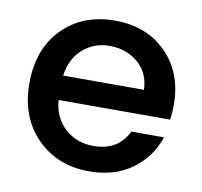

<svg xmlns="http://www.w3.org/2000/svg" viewBox="-68 -632 753 714"><g transform="rotate(10 308.5 -275.5)"><path d="M307.1 -463.9Q248 -463.9 206.3 -426.5Q164.6 -389.2 155.8 -325.2H460.9Q459.5 -387.7 415.8 -425.8Q372.1 -463.9 307.1 -463.9ZM564.9 -164.1Q540.5 -87.9 474.6 -39.6Q408.7 8.8 312 8.8Q191.9 8.8 114.5 -69.6Q37.1 -147.9 37.1 -275.9Q37.1 -404.8 113 -482.4Q189 -560.1 312 -560.1Q430.7 -560.1 505.4 -485.1Q580.1 -410.2 580.1 -289.1Q580.1 -258.3 576.2 -232.9H154.8Q160.6 -166 204.3 -126.5Q248 -86.9 312 -86.9Q404.3 -86.9 441.9 -164.1Z"/></g></svg>

Font: SVN-Poppins Medium
Style: Regular
Weight: 500
Designer: Ninad Kale (Devanagari), Jonny Pinhorn (Latin)
Foundry: Indian Type Foundry
Version: Version 3.002 2017